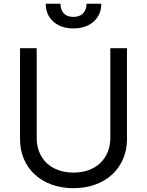

<svg xmlns="http://www.w3.org/2000/svg" viewBox="-20 -982 777 1015"><path d="M437.5 -962.4C437.5 -925.4 417.6 -892.8 367.9 -892.8C318.2 -892.8 299.7 -925.4 299.7 -962.4H221.6C221.6 -885.7 278.4 -831.7 367.9 -831.7C458.8 -831.7 515.6 -885.7 515.6 -962.4ZM563.2 -252.8C562.9 -146.3 489.7 -69.6 368.6 -69.6C246.8 -69.6 173.7 -146.3 174 -252.8V-727.3H85.9V-245.7C85.6 -96.6 197.1 12.8 368.6 12.8C539.4 12.8 650.9 -96.6 651.3 -245.7V-727.3H563.2Z"/></svg>

Font: Riot Sans 2.0
Style: Regular
Weight: 400
Designer: Rasmus Andersson
Foundry: rsms
Version: Version 3.006;hotconv 1.0.109;makeotfexe 2.5.65596